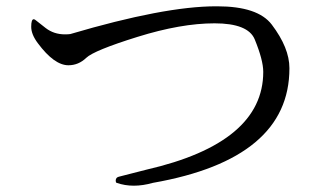

<svg xmlns="http://www.w3.org/2000/svg" viewBox="-20 -650 1040 609"><path d="M87 -589Q90 -589 94.5 -585Q99 -581 125 -561Q151 -541 186 -541Q197 -541 203 -542Q501 -630 665 -630Q667 -630 669 -630Q798 -630 842 -572Q898 -498 898 -434V-433Q898 -146 465 -70Q433 -61 404.5 -61Q376 -61 350 -70Q347 -71 347 -77Q347 -88 359 -90Q403 -101 445 -112Q815 -197 815 -422Q815 -459 788 -525Q767 -576 660.5 -576Q554 -576 416 -533Q278 -490 253.5 -466.5Q229 -443 197 -443Q152 -443 100 -513Q79 -541 79 -565Q79 -589 87 -589Z"/></svg>

Font: Sawarabi Mincho
Style: Regular
Weight: 400
Version: Version 1.00